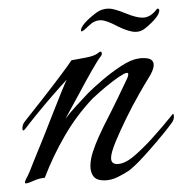

<svg xmlns="http://www.w3.org/2000/svg" viewBox="-20 -411 424 446"><path d="M40 15Q36 15 40 6Q45 -3 49.5 -14Q54 -25 59 -38Q69 -62 81 -92Q93 -122 104 -150.5Q115 -179 123.5 -199.5Q132 -220 135 -226Q121 -211 101.5 -188.5Q82 -166 65 -145Q48 -124 39 -112Q36 -108 34 -108Q32 -108 32 -113Q32 -121 37 -128Q56 -152 79.5 -182Q103 -212 122 -237.5Q141 -263 146 -271Q157 -273 178.5 -277Q200 -281 208 -288Q211 -291 214 -291Q216 -291 216.5 -287.5Q217 -284 214 -280Q208 -273 193.5 -247.5Q179 -222 162.5 -191Q146 -160 132 -135Q144 -151 158 -166Q172 -181 185 -195Q197 -207 218 -225Q239 -243 262 -258Q285 -273 302 -275Q306 -276 309.5 -276Q313 -276 315 -276Q337 -276 337 -260Q337 -248 324 -228Q317 -217 302.5 -191.5Q288 -166 273.5 -136.5Q259 -107 248.5 -81.5Q238 -56 238 -44Q238 -30 252 -30Q269 -30 289.5 -47Q310 -64 334 -90.5Q358 -117 382 -147Q384 -145 384 -140Q384 -133 379.5 -126.5Q375 -120 371 -115Q361 -102 344.5 -82.5Q328 -63 311 -44.5Q294 -26 280 -15Q270 -8 254 0Q238 8 222 8Q204 8 197 -1.5Q190 -11 190 -25Q190 -41 196 -59Q202 -77 209.5 -93.5Q217 -110 221 -118Q239 -153 254 -184Q269 -215 275 -228Q278 -234 278 -238Q278 -245 267 -239Q256 -233 240.5 -221Q225 -209 212 -197.5Q199 -186 195 -182Q158 -143 130.5 -95.5Q103 -48 84 2Q71 3 58 9Q45 15 40 15ZM295 -337Q279 -337 253 -350Q227 -364 214 -364Q199 -364 186 -351Q173 -338 169 -338Q168 -339 168 -340Q168 -354 203 -381Q216 -391 233 -391Q245 -391 272 -380Q296 -370 311 -370Q330 -370 345 -391Q350 -391 350 -387Q350 -372 317 -345Q307 -337 295 -337Z"/></svg>

Font: Italianno
Style: Regular
Weight: 400
Designer: Robert E. Leuschke
Foundry: Robert E. Leuschke
Version: Version 1.100; ttfautohint (v1.8.3)